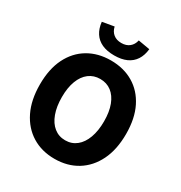

<svg xmlns="http://www.w3.org/2000/svg" viewBox="-197 -991 1078 1143"><g transform="rotate(30 342.0 -419.0)"><path d="M342 12Q254.2 12 187.6 -28.9Q120.9 -69.9 83.5 -146.1Q46.2 -222.3 46.2 -328.9Q46.2 -435.4 83.5 -510.2Q120.9 -584.9 187.6 -624.3Q254.2 -663.8 342 -663.8Q430.3 -663.8 497 -624.3Q563.6 -584.9 601 -510.2Q638.3 -435.4 638.3 -328.9Q638.3 -222.3 601 -146.1Q563.6 -69.9 497 -28.9Q430.3 12 342 12ZM342 -115.3Q386.8 -115.3 419.2 -141.5Q451.7 -167.6 469.3 -215.7Q487 -263.7 487 -328.9Q487 -394 469.3 -440.4Q451.7 -486.7 419.2 -511.6Q386.8 -536.4 342 -536.4Q297.8 -536.4 265.1 -511.6Q232.4 -486.7 214.8 -440.4Q197.1 -394 197.1 -328.9Q197.1 -263.7 214.8 -215.7Q232.4 -167.6 265.1 -141.5Q297.8 -115.3 342 -115.3ZM342.1 -698.8Q292.5 -698.8 257.9 -714.5Q223.4 -730.2 203.5 -760.8Q183.6 -791.3 178.8 -835.6L259.2 -849.5Q265.8 -818.8 287.2 -801.5Q308.6 -784.1 342.1 -784.1Q375.6 -784.1 397 -801.5Q418.4 -818.8 425.1 -849.5L505.4 -835.6Q500.8 -791.3 480.8 -760.8Q460.9 -730.2 426.4 -714.5Q391.9 -698.8 342.1 -698.8Z"/></g></svg>

Font: Source Sans 3 VF
Style: Regular
Weight: 200
Designer: Paul D. Hunt
Foundry: Adobe
Version: Version 3.046;hotconv 1.0.118;makeotfexe 2.5.65603